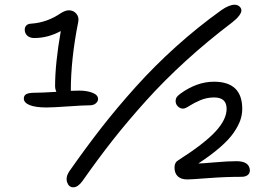

<svg xmlns="http://www.w3.org/2000/svg" viewBox="-20 -757 1140 822"><path d="M293.9 44.9Q274.9 44.9 267.6 23.9Q260.3 2.9 274.9 -21Q346.2 -123 413.8 -209.7Q481.4 -296.4 562 -386Q642.6 -475.6 734.4 -558.1Q826.2 -640.6 926.8 -712.9Q960.9 -736.8 984.9 -736.8Q991.2 -736.8 997.8 -734.1Q1004.4 -731.4 1009 -725.3Q1013.7 -719.2 1013.4 -710.9Q1013.2 -702.6 1003.4 -689.5Q993.7 -676.3 974.1 -661.1Q869.1 -581.5 776.9 -497.6Q684.6 -413.6 606.4 -326.9Q528.3 -240.2 464.4 -159.2Q400.4 -78.1 333 18.1Q313.5 44.9 293.9 44.9ZM179.2 -296.9Q131.8 -296.9 106.9 -307.1Q82 -317.4 82 -335Q82 -348.6 93 -354.2Q104 -359.9 128.9 -359.9Q154.8 -359.9 221.2 -363.8Q215.8 -376.5 215.8 -386.2Q215.8 -484.9 240.2 -624Q185.1 -594.2 127 -594.2Q107.9 -594.2 96.9 -604.2Q85.9 -614.3 85.9 -629.9Q85.9 -641.1 93 -648.2Q100.1 -655.3 113.8 -655.8Q181.6 -660.2 241.2 -701.2Q260.3 -712.9 274.9 -712.9Q294.9 -712.9 307.1 -698Q319.3 -683.1 314.9 -663.1Q283.2 -504.4 283.2 -369.1V-368.2Q296.4 -369.1 319.8 -369.1Q352.5 -369.1 376.5 -359.6Q400.4 -350.1 399.9 -332Q398.9 -321.3 389.2 -313.7Q379.4 -306.2 365.2 -306.2Q337.9 -306.2 271.7 -301.5Q205.6 -296.9 179.2 -296.9ZM782.2 11.2Q754.9 11.2 741 -2.2Q727.1 -15.6 727.1 -40Q727.1 -62 743.2 -70.8Q855.5 -142.6 902.8 -194.1Q950.2 -245.6 950.2 -291Q950.2 -339.8 897 -339.8Q865.2 -339.8 837.4 -327.9Q809.6 -315.9 791.3 -304Q772.9 -292 764.2 -292Q751 -292 741.5 -301.5Q731.9 -311 731.9 -324.2Q731.9 -334 735.8 -340.1Q739.7 -346.2 751 -355Q822.3 -407.2 896 -407.2Q1017.1 -407.2 1017.1 -291Q1017.1 -266.1 1008.8 -242.2Q1000.5 -218.3 980.7 -189.2Q960.9 -160.2 922.6 -126.7Q884.3 -93.3 829.1 -57.1Q844.7 -57.1 899.9 -62Q955.1 -66.9 992.2 -66.9Q1047.9 -66.9 1049.8 -27.8Q1049.8 -15.1 1040.5 -7.6Q1031.2 0 1013.2 0Q944.3 0 871.1 5.6Q797.9 11.2 782.2 11.2Z"/></svg>

Font: Shantell Sans Irregular
Style: Regular
Weight: 300
Designer: Stephen Nixon, Anya Danilova, Shantell Martin
Foundry: Arrow Type
Version: Version 1.006;[9816181b4]